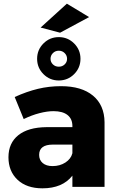

<svg xmlns="http://www.w3.org/2000/svg" viewBox="-20 -1017 641 1045"><path d="M549 -352V0H374V-61Q320 8 211 8Q125 8 75.5 -38.5Q26 -85 26 -161Q26 -238 79.5 -281Q133 -324 233 -325H374V-331Q374 -370 347.5 -391Q321 -412 271 -412Q237 -412 194.5 -401Q152 -390 109 -369L60 -489Q126 -519 186.5 -533.5Q247 -548 312 -548Q424 -548 486 -496.5Q548 -445 549 -352ZM374 -183V-230H268Q193 -230 193 -174Q193 -146 212.5 -129.5Q232 -113 266 -113Q306 -113 336 -132.5Q366 -152 374 -183ZM418 -697Q418 -648 383.5 -613.5Q349 -579 300 -579Q251 -579 216.5 -613.5Q182 -648 182 -697Q182 -746 216.5 -780.5Q251 -815 300 -815Q349 -815 383.5 -780.5Q418 -746 418 -697ZM255 -697Q255 -679 268 -666.5Q281 -654 300 -654Q319 -654 332 -666.5Q345 -679 345 -697Q345 -715 332 -728Q319 -741 300 -741Q281 -741 268 -728Q255 -715 255 -697ZM344 -997 465 -924 307 -839 201 -867Z"/></svg>

Font: Montserrat V1
Style: Bold
Weight: 700
Designer: Julieta Ulanovsky
Foundry: Julieta Ulanovsky
Version: Version 6.001